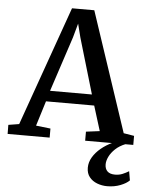

<svg xmlns="http://www.w3.org/2000/svg" viewBox="-74 -799 849 1099"><g transform="rotate(5 351.0 -249.5)"><path d="M51 -62 294.5 -748.5H422.5L651.5 -62L712 -52V0H435.5V-52L514 -62L469.5 -205H192.5L148 -61.5L231.5 -52V0H-10L-10.5 -52ZM451 -267 357 -585 337 -664 314.5 -583 210.5 -267ZM583.5 248.5Q553 248.5 525.5 238Q498 227.5 481 206.2Q464 185 464 152.5Q464 121 481.2 92Q498.5 63 527.5 39Q556.5 15 591.5 -1L623 -5L668.5 -1Q633 13 610 34.8Q587 56.5 575.5 80.2Q564 104 564 124.5Q564 150 578.5 164.2Q593 178.5 622.5 178.5Q646 178.5 665.2 170.5Q684.5 162.5 701.5 152L710.5 204Q693.5 221.5 659 235Q624.5 248.5 583.5 248.5Z"/></g></svg>

Font: Merriweather 24pt SemiBold
Style: Regular
Weight: 600
Designer: Eben Sorkin
Foundry: Eben Sorkin
Version: Version 2.100